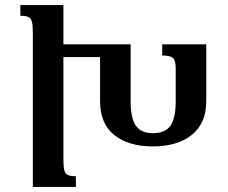

<svg xmlns="http://www.w3.org/2000/svg" viewBox="-20 -734 895 754"><path d="M790 -560V-337Q790 -250 733.5 -204.5Q677 -159 580 -159Q485 -159 429 -203.5Q373 -248 373 -336V-510H229V-111Q229 -80 232.5 -66Q236 -52 246 -47Q256 -42 278 -42V0H109V-603Q109 -634 105.5 -648Q102 -662 92 -667Q82 -672 60 -672V-714H229V-560H493V-336Q493 -270 513.5 -240.5Q534 -211 580 -211Q629 -211 649.5 -240.5Q670 -270 670 -336V-466Q670 -497 659 -506.5Q648 -516 617 -516V-560Z"/></svg>

Font: Noto Serif Armenian Medium
Style: Regular
Weight: 500
Designer: Monotype Design team
Foundry: Monotype Imaging Inc.
Version: Version 1.000